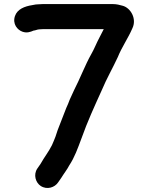

<svg xmlns="http://www.w3.org/2000/svg" viewBox="-20 -737 726 942"><path d="M173 -593C178.3 -593.7 184 -594 190 -594H489C479.7 -576.7 472.7 -563 468 -553C453.9 -527.2 442 -495.5 427 -470C399.3 -421.5 370.5 -346.5 344 -296L322 -248C316.7 -233.3 311 -219.7 305 -207C296.6 -186 271.7 -120.2 263 -99L252 -66C246 -49.6 241.4 -40.3 235 -25C217.8 9.4 198.6 31.8 179 67L163 90C142.6 120.5 155 159.4 180 175.5C211.1 195.5 248.6 182.6 265 158L281 135C292.7 115.6 310.2 93.6 320 74C345.7 35.4 361.3 -8.7 379 -56C409.3 -141.7 444.2 -216.7 480 -296C502.2 -349.7 535.3 -407.4 558 -457C577.3 -505.3 609.3 -550.9 629 -597C652.9 -644.8 620.6 -699.1 581 -709C567.3 -712.9 551.5 -717 534 -717H190C182.7 -717 176 -716.7 170 -716C160.7 -716 150.3 -714.7 139 -712C100 -706 65.1 -691.9 53.5 -658.5C40.3 -620.4 64.5 -589.8 91.5 -581C112 -574.3 128.3 -579.8 145 -587C152.6 -587 163.7 -593 173 -593Z"/></svg>

Font: Smoothie
Style: Regular
Weight: 400
Foundry: Cannot Into Space Fonts
Version: Version 0.8